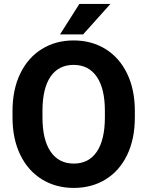

<svg xmlns="http://www.w3.org/2000/svg" viewBox="-20 -921 730 951"><path d="M277.3 -750.5 373 -901.4H526.9L391.6 -750.5ZM647.9 -339.4Q647.9 -232.9 609.9 -153.8Q571.8 -74.7 503.2 -32.5Q434.6 9.8 345.7 9.8Q256.8 9.8 188 -32.5Q119.1 -74.7 80.6 -153.8Q42 -232.9 42 -339.4V-371.1Q42 -477.5 80.3 -556.6Q118.7 -635.7 187.3 -678.2Q255.9 -720.7 344.7 -720.7Q433.6 -720.7 502.4 -678.2Q571.3 -635.7 609.6 -556.6Q647.9 -477.5 647.9 -371.1ZM499.5 -372.1Q499.5 -482.4 459.2 -541Q418.9 -599.6 344.7 -599.6Q270.5 -599.6 230.7 -542Q190.9 -484.4 190.4 -374.5V-339.4Q190.4 -229 230.7 -169.9Q271 -110.8 345.7 -110.8Q419.4 -110.8 459.2 -169.2Q499 -227.5 499.5 -336.9Z"/></svg>

Font: Mardoto
Style: Bold
Weight: 700
Designer: Christian Robertson, Vahan Hovhannisyan
Foundry: Google
Version: Version 1.000